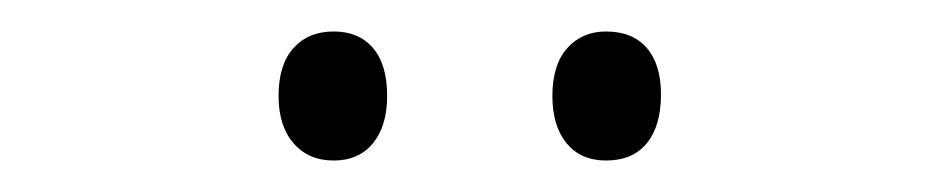

<svg xmlns="http://www.w3.org/2000/svg" viewBox="-20 -735 599 122"><path d="M157 -674Q157 -694 166.5 -704.5Q176 -715 192 -715Q208 -715 217 -704.5Q226 -694 226 -674Q226 -655 217 -644Q208 -633 192 -633Q176 -633 166.5 -644Q157 -655 157 -674ZM331 -674Q331 -694 340.5 -704.5Q350 -715 365 -715Q382 -715 391 -704.5Q400 -694 400 -675Q400 -655 391 -644Q382 -633 365 -633Q349 -633 340 -644Q331 -655 331 -674Z"/></svg>

Font: Noto Sans Hebrew SemiCondensed Light
Style: Regular
Weight: 300
Width: 4
Designer: Monotype Design Team
Foundry: Monotype Imaging Inc.
Version: Version 2.003